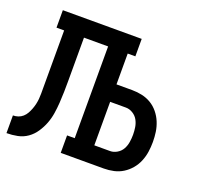

<svg xmlns="http://www.w3.org/2000/svg" viewBox="-98 -642 796 755"><g transform="rotate(20 300.0 -265.0)"><path d="M0 0V-74Q11 -74 21.5 -77.5Q32 -81 40.5 -88.5Q49 -96 54.5 -106Q60 -116 64 -126.5Q68 -137 70.5 -148Q73 -159 74 -170Q75 -181 75 -192Q75 -203 75 -215Q75 -232 75 -249Q75 -266 75 -283V-457H43V-530H373V-457H341V-328H407Q428 -328 448.5 -323.5Q469 -319 486.5 -308.5Q504 -298 517.5 -281.5Q531 -265 539 -245.5Q547 -226 550 -205.5Q553 -185 553 -164Q553 -143 550 -122.5Q547 -102 539 -82.5Q531 -63 517.5 -47Q504 -31 486.5 -20Q469 -9 448.5 -4.5Q428 0 407 0H227V-73H259V-457H158V-283Q158 -281 158 -279Q158 -277 158 -275Q158 -253 157.5 -230Q157 -207 155.5 -184Q154 -161 150.5 -138.5Q147 -116 139 -95Q131 -74 118 -54.5Q105 -35 86.5 -22Q68 -9 45.5 -4.5Q23 0 0 0ZM341 -73H407Q422 -73 436 -81.5Q450 -90 457.5 -103.5Q465 -117 467.5 -133Q470 -149 470 -164Q470 -180 467.5 -195.5Q465 -211 457.5 -224.5Q450 -238 436 -246.5Q422 -255 407 -255H341Z"/></g></svg>

Font: Iosevka Curly Slab Extended
Style: Regular
Weight: 400
Width: 7
Monospace: yes
Designer: Belleve Invis
Foundry: Belleve Invis
Version: Version 11.1.0; ttfautohint (v1.8.3)